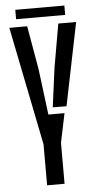

<svg xmlns="http://www.w3.org/2000/svg" viewBox="-60 -923 489 959"><g transform="rotate(-5 185.0 -443.5)"><path d="M136.5 0V-205.5L17 -800H106.5L144.5 -582L173.5 -351.5H254.5L224 -205.5V0ZM198.5 -385.5 224.5 -582 262.5 -800H352L267.5 -385ZM54.5 -887H300.5V-840H54.5Z"/></g></svg>

Font: Big Shoulders Stencil Display Thin SemiBold
Style: Regular
Weight: 600
Version: Version 2.001